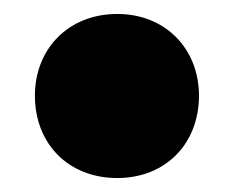

<svg xmlns="http://www.w3.org/2000/svg" viewBox="-20 -249 335 275"><path d="M148 6C217 6 265 -43 265 -112C265 -179 217 -229 148 -229C78 -229 30 -179 30 -112C30 -43 78 6 148 6Z"/></svg>

Font: Nyght Serif Dark
Style: Regular
Weight: 800
Designer: Maksym Kobuzan
Version: Version 0.410;Glyphs 3.1.2 (3151)